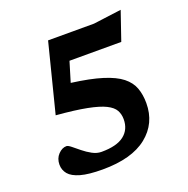

<svg xmlns="http://www.w3.org/2000/svg" viewBox="-131 -851 965 986"><g transform="rotate(-20 351.5 -357.5)"><path d="M265.5 12Q189 12 145.2 -0.5Q101.5 -13 83 -35.2Q64.5 -57.5 64.5 -87Q64.5 -120.5 85.5 -142.5Q106.5 -164.5 130.5 -164.5Q139 -164.5 155.8 -151Q172.5 -137.5 194.2 -119.8Q216 -102 240.8 -88.5Q265.5 -75 290.5 -75Q374 -75 414.2 -106.5Q454.5 -138 454.5 -194Q454.5 -221.5 442.5 -243.2Q430.5 -265 397 -281.8Q363.5 -298.5 300 -311Q236.5 -323.5 133 -332L228 -707H479L632 -727L578.5 -571H295.5L262.5 -462Q365 -448.5 429.8 -428.2Q494.5 -408 529.8 -380Q565 -352 578.5 -315.2Q592 -278.5 592 -232Q592 -121.5 508.5 -54.8Q425 12 265.5 12Z"/></g></svg>

Font: Newsreader Caption SemiBold
Style: Regular
Weight: 600
Designer: Hugues Gentile
Foundry: Production Type
Version: Version 1.001